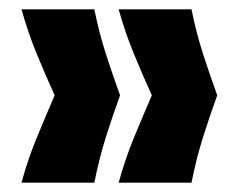

<svg xmlns="http://www.w3.org/2000/svg" viewBox="-20 -473 511 411"><path d="M390 -82H234Q248 -133 267 -179Q286 -225 305 -269Q285 -313 266.5 -358Q248 -403 234 -453H390Q400 -403 414.5 -358Q429 -313 445 -269Q429 -225 414.5 -179Q400 -133 390 -82ZM182 -82H26Q40 -133 59 -179Q78 -225 97 -269Q77 -313 58.5 -358Q40 -403 26 -453H182Q192 -403 206.5 -358Q221 -313 237 -269Q221 -225 206.5 -179Q192 -133 182 -82Z"/></svg>

Font: Bricolage Grotesque 72pt ExtraBold
Style: Regular
Weight: 800
Designer: Mathieu Triay
Foundry: Atelier Triay
Version: Version 1.001;gftools[0.9.33.dev8+g029e19f]